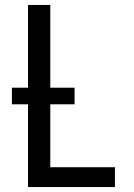

<svg xmlns="http://www.w3.org/2000/svg" viewBox="-20 -755 540 775"><path d="M93 0V-735H183V-80H444V0ZM281 -334H28V-401H281Z"/></svg>

Font: Iosevka Medium
Style: Regular
Weight: 500
Monospace: yes
Designer: Belleve Invis
Foundry: Belleve Invis
Version: Version 32.5.0; ttfautohint (v1.8.4)